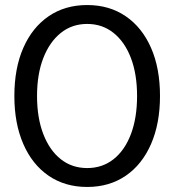

<svg xmlns="http://www.w3.org/2000/svg" viewBox="-20 -730 690 762"><path d="M326 12Q238 12 173 -32.5Q108 -77 72.5 -158.5Q37 -240 37 -349Q37 -459 72.5 -540Q108 -621 173 -665.5Q238 -710 326 -710Q414 -710 479 -665.5Q544 -621 579.5 -540Q615 -459 615 -349Q615 -240 579.5 -158.5Q544 -77 479 -32.5Q414 12 326 12ZM326 -63Q386 -63 430.5 -98Q475 -133 499.5 -197.5Q524 -262 524 -349Q524 -436 499.5 -500Q475 -564 430.5 -599.5Q386 -635 326 -635Q266 -635 221.5 -599.5Q177 -564 152 -500Q127 -436 127 -349Q127 -262 152 -197.5Q177 -133 221.5 -98Q266 -63 326 -63Z"/></svg>

Font: Azeret Mono Thin Light
Style: Regular
Weight: 300
Version: Version 1.002